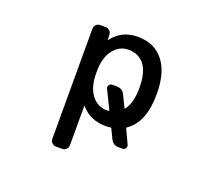

<svg xmlns="http://www.w3.org/2000/svg" viewBox="-124 -730 1248 1100"><g transform="rotate(20 500.0 -180.0)"><path d="M527.3 -99.6Q532.2 -99.6 530.3 -103.5L475.6 -215.8Q470.7 -226.6 477.1 -236.8Q483.4 -247.1 496.1 -247.1H523.4Q558.6 -247.1 573.2 -215.8L607.4 -145.5Q609.4 -141.6 612.3 -144.5Q648.4 -190.4 648.4 -283.2Q648.4 -376 613.8 -421.9Q579.1 -467.8 516.6 -467.8Q460 -467.8 423.3 -419.9Q386.7 -372.1 386.7 -288.1V-278.3Q386.7 -193.4 423.3 -146Q460 -98.6 516.6 -98.6Q522.5 -98.6 527.3 -99.6ZM696.3 45.9Q701.2 56.6 694.8 66.9Q688.5 77.1 675.8 77.1H652.3Q618.2 77.1 603.5 45.9L576.2 -10.7Q574.2 -14.6 570.3 -13.7Q556.6 -11.7 541 -11.7Q445.3 -11.7 389.6 -78.1Q388.7 -78.1 387.7 -78.1Q386.7 -78.1 386.7 -76.2V162.1Q386.7 175.8 376.5 186Q366.2 196.3 351.6 196.3H314.5Q299.8 196.3 289.6 186Q279.3 175.8 279.3 162.1V-509.8Q279.3 -524.4 289.6 -534.7Q299.8 -544.9 314.5 -544.9H347.7Q361.3 -544.9 372.1 -534.7Q382.8 -524.4 382.8 -510.7L383.8 -480.5Q383.8 -479.5 384.8 -479.5Q385.7 -479.5 386.7 -480.5Q442.4 -555.7 541 -555.7Q641.6 -555.7 697.8 -485.8Q753.9 -416 753.9 -283.2Q753.9 -110.4 658.2 -45.9Q654.3 -43.9 656.2 -40Z"/></g></svg>

Font: Gen Jyuu Gothic L Monospace Medium
Style: Regular
Weight: 500
Designer: [Source Han Sans]
Ryoko NISHIZUKA  (kana & ideographs); Paul D. Hunt (Latin, Greek & Cyrillic); Wenlong ZHANG  (bopomofo
Version: Version 1.002.20150607